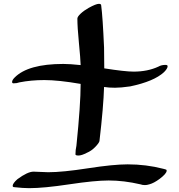

<svg xmlns="http://www.w3.org/2000/svg" viewBox="-20 -960 931 1000"><path d="M373 -156Q373 -179 378 -201Q400 -415 400 -523Q284 -543 211 -543Q142 -543 81 -531Q68 -526 51 -526Q43 -526 43 -533Q43 -543 56 -556Q126 -627 310 -627Q344 -627 400 -621Q399 -655 391 -737Q383 -819 383 -863Q383 -873 400 -889Q417 -905 442 -919Q480 -940 495 -940Q507 -940 507 -932Q515 -872 522 -712Q522 -694 522.5 -658Q523 -622 523 -604Q631 -587 676 -587Q749 -587 805 -613Q820 -622 842 -622Q853 -622 853 -615Q853 -603 834 -584Q782 -536 658 -510Q609 -503 579 -503Q547 -503 522 -507Q519 -404 498 -225Q495 -214 475.5 -194Q456 -174 432 -164Q405 -150 389 -150Q373 -150 373 -156ZM132 20Q101 20 56 15Q46 15 46 8Q46 -5 71 -27Q124 -66 155 -66Q166 -66 193 -64.5Q220 -63 231 -63Q306 -63 438 -83.5Q570 -104 645 -104Q741 -104 830 -81Q832 -80 837.5 -79Q843 -78 845.5 -76.5Q848 -75 848 -71Q848 -56 811 -28Q781 -6 758 0Q745 4 735 4Q722 4 711 0Q625 -20 546 -20Q474 -20 341 0Q208 20 132 20Z"/></svg>

Font: Joscelyn
Style: Regular
Weight: 400
Designer: Peter S. Baker
Version: Version 1.012